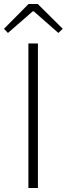

<svg xmlns="http://www.w3.org/2000/svg" viewBox="-35 -947 336 967"><path d="M108 0V-728H156V0ZM5 -781 -15 -802 109 -927H155L281 -802L259 -781L135 -890H130Z"/></svg>

Font: Noto Sans KR ExtraLight
Style: Regular
Weight: 250
Designer: Ryoko NISHIZUKA  (kana, bopomofo & ideographs); Paul D. Hunt (Latin, Greek & Cyrillic); Sandoll Communications , Soo-you
Foundry: Adobe
Version: Version 2.004-H2;hotconv 1.0.118;makeotfexe 2.5.65603